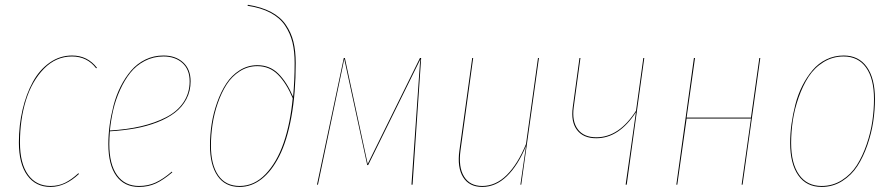

<svg xmlns="http://www.w3.org/2000/svg" viewBox="-20 -754 3649 784"><path d="M274.4 -527.3Q337.4 -527.3 376 -477.1L372.6 -475.1Q335.9 -523.4 273.9 -523.4Q208.5 -523.4 159.4 -473.4Q110.4 -423.3 85.9 -344.5Q61.5 -265.6 61.5 -172.4Q61.5 -86.9 94.5 -40.8Q127.4 5.4 186.5 5.4Q219.2 5.4 245.8 -7.8Q272.5 -21 299.8 -46.4L302.7 -43.9Q246.1 9.3 186.5 9.3Q125.5 9.3 91.3 -38.1Q57.1 -85.4 57.1 -172.4Q57.1 -242.2 72 -305.9Q86.9 -369.6 114 -419.2Q141.1 -468.8 182.6 -498Q224.1 -527.3 274.4 -527.3Z M758.3 -421.9Q758.3 -381.8 741 -349.1Q723.6 -316.4 693.8 -293.7Q664.1 -271 621.8 -254.6Q579.6 -238.3 532 -229.7Q484.4 -221.2 428.7 -217.8Q426.3 -187.5 426.3 -166Q426.3 -83 458 -38.8Q489.7 5.4 547.4 5.4Q585 5.4 615.7 -8.8Q646.5 -22.9 681.6 -53.2L683.6 -50.3Q647.5 -19.5 616.5 -5.1Q585.4 9.3 547.4 9.3Q487.8 9.3 455.1 -35.6Q422.4 -80.6 422.4 -165.5Q422.4 -203.6 427.7 -243.2Q433.1 -282.7 443.8 -324Q454.6 -365.2 472.9 -401.4Q491.2 -437.5 515.4 -465.8Q539.6 -494.1 573.5 -510.7Q607.4 -527.3 647.5 -527.3Q696.8 -527.3 727.5 -499.5Q758.3 -471.7 758.3 -421.9ZM647.5 -523.4Q606 -523.4 571 -505.1Q536.1 -486.8 512.2 -456.8Q488.3 -426.8 470.2 -386.7Q452.1 -346.7 442.6 -305.7Q433.1 -264.6 428.7 -221.2Q498.5 -225.1 555.9 -238.5Q613.3 -252 658.7 -275.4Q704.1 -298.8 729.2 -336.2Q754.4 -373.5 754.4 -421.9Q754.4 -470.2 724.9 -496.8Q695.3 -523.4 647.5 -523.4Z M958.5 9.3Q899.4 9.3 868.4 -35.6Q837.4 -80.6 837.4 -159.7Q837.4 -203.1 844.2 -247.6Q851.1 -292 866.5 -335.4Q881.8 -378.9 903.8 -412.6Q925.8 -446.3 958.7 -467Q991.7 -487.8 1030.8 -487.8Q1081.5 -487.8 1116.2 -453.6Q1150.9 -419.4 1176.8 -358.9Q1183.1 -423.8 1183.1 -496.6Q1183.1 -544.4 1174.1 -581.3Q1165 -618.2 1144 -649.7Q1123 -681.2 1084.7 -701.7Q1046.4 -722.2 990.7 -730.5L992.2 -734.4Q1047.9 -725.6 1086.7 -705.1Q1125.5 -684.6 1147.2 -652.8Q1168.9 -621.1 1178.2 -583.5Q1187.5 -545.9 1187.5 -496.6Q1187.5 -373.5 1169.7 -276.1Q1151.9 -178.7 1120.6 -116.9Q1089.4 -55.2 1048.1 -22.9Q1006.8 9.3 958.5 9.3ZM958.5 5.4Q1018.1 5.4 1064.5 -43Q1110.8 -91.3 1138.2 -170.7Q1165.5 -250 1175.3 -353Q1149.4 -414.6 1115 -449.2Q1080.6 -483.9 1030.8 -483.9Q991.7 -483.9 959.2 -463.1Q926.8 -442.4 905.5 -409.2Q884.3 -376 869.4 -333Q854.5 -290 847.9 -246.3Q841.3 -202.6 841.3 -159.7Q841.3 -82 871.1 -38.3Q900.9 5.4 958.5 5.4Z M1699.7 -517.1 1664.6 0H1660.2L1692.9 -469.2Q1694.8 -502 1696.8 -512.7L1483.4 -80.1H1479.5L1385.7 -513.2Q1383.8 -502.4 1377.4 -472.7L1278.3 0H1274.4L1383.8 -517.1H1388.2L1481.4 -84.5L1694.8 -517.1Z M1949.2 9.3Q1896 9.3 1871.1 -30.5Q1846.2 -70.3 1856 -140.1L1908.2 -517.1H1912.1L1860.4 -140.1Q1851.1 -71.8 1874.8 -33.2Q1898.4 5.4 1949.2 5.4Q2004.4 5.4 2049.6 -39.6Q2094.7 -84.5 2127.9 -166L2176.8 -517.1H2180.7L2108.4 0H2105L2127.9 -158.2Q2095.2 -78.6 2049.8 -34.7Q2004.4 9.3 1949.2 9.3Z M2610.8 -517.1 2539.1 0H2534.7L2576.7 -295.9Q2507.8 -189.5 2414.6 -189.5Q2361.8 -189.5 2336.2 -223.1Q2310.5 -256.8 2318.8 -316.4L2346.2 -517.1H2350.1L2322.8 -316.4Q2314.9 -258.8 2339.4 -226.1Q2363.8 -193.4 2415 -193.4Q2507.8 -193.4 2577.1 -301.8L2606.9 -517.1Z M3008.3 0 3046.4 -270H2783.7L2745.6 0H2741.7L2813.5 -517.1H2817.9L2783.7 -273.9H3046.4L3080.6 -517.1H3084.5L3012.2 0Z M3335 9.3Q3272.9 9.3 3239.7 -38.1Q3206.5 -85.4 3206.5 -170.4Q3206.5 -208 3211.9 -247.6Q3217.3 -287.1 3227.8 -327.6Q3238.3 -368.2 3256.3 -403.8Q3274.4 -439.5 3297.9 -467.3Q3321.3 -495.1 3354 -511.2Q3386.7 -527.3 3424.8 -527.3Q3486.3 -527.3 3519.5 -480.7Q3552.7 -434.1 3552.7 -349.6Q3552.7 -304.7 3545.7 -257.6Q3538.6 -210.4 3522 -162.1Q3505.4 -113.8 3481.2 -76.2Q3457 -38.6 3418.9 -14.6Q3380.9 9.3 3335 9.3ZM3335 5.4Q3380.4 5.4 3417.7 -18.3Q3455.1 -42 3478.8 -79.3Q3502.4 -116.7 3518.8 -164.6Q3535.2 -212.4 3542 -258.8Q3548.8 -305.2 3548.8 -349.6Q3548.8 -432.6 3516.6 -478Q3484.4 -523.4 3424.8 -523.4Q3379.9 -523.4 3342.8 -500.5Q3305.7 -477.5 3281.7 -440.7Q3257.8 -403.8 3241.2 -356.4Q3224.6 -309.1 3217.5 -262.5Q3210.4 -215.8 3210.4 -170.4Q3210.4 -86.9 3242.7 -40.8Q3274.9 5.4 3335 5.4Z"/></svg>

Font: Fira Sans Compressed Four
Style: Italic
Weight: 100
Width: 3
Italic angle: -8°
Designer: Carrois Corporate & Edenspiekermann AG
Foundry: Carrois Corporate GbR & Edenspiekermann AG
Version: Version 4.203;PS 004.203;hotconv 1.0.88;makeotf.lib2.5.64775